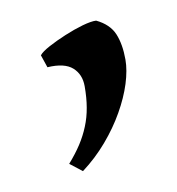

<svg xmlns="http://www.w3.org/2000/svg" viewBox="-44 -153 317 343"><g transform="rotate(-10 114.5 18.5)"><path d="M190.4 -34.2Q190.4 -15.1 182.9 8.8Q175.3 32.7 161.1 57.6Q147 82.5 126.7 106.2Q106.4 129.9 81.1 148.9L59.1 131.8Q72.8 116.2 82.3 101.6Q91.8 86.9 98.1 71.3Q104.5 55.7 107.4 38.3Q110.4 21 110.4 0Q110.4 -21.5 96.2 -34.2Q82 -46.9 50.8 -44.9L43 -67.9Q47.4 -73.7 61.5 -81.3Q75.7 -88.9 92.5 -95.9Q109.4 -103 125.7 -107.7Q142.1 -112.3 150.9 -111.8Q174.3 -100.6 182.4 -81.3Q190.4 -62 190.4 -34.2Z"/></g></svg>

Font: Gentium Plus
Style: Regular
Weight: 400
Designer: J. Victor Gaultney, Annie Olsen, Iska Routamaa
Foundry: SIL International
Version: Version 1.510